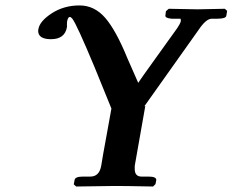

<svg xmlns="http://www.w3.org/2000/svg" viewBox="-20 -679 848 700"><path d="M325.2 -433.1Q258.8 -592.3 243.7 -610.8Q238.3 -617.2 234.9 -617.2Q228 -617.2 225.1 -603Q224.1 -600.1 224.1 -588.9V-580.1Q216.3 -536.1 166 -536.1Q119.1 -536.1 119.1 -566.9Q119.1 -568.8 120.1 -573.2Q125 -602.1 168.9 -630.6Q212.9 -659.2 270 -659.2Q324.2 -659.2 363.5 -614Q402.8 -568.8 444.8 -465.8L483.9 -377Q493.7 -392.1 545.9 -464.6Q598.1 -537.1 626 -576.2Q635.7 -590.3 639.2 -601.1V-605Q639.2 -610.8 637.2 -610.8H606Q581.1 -612.8 583 -623Q583 -626 585 -638.2L595.2 -647Q687 -645 700.2 -645L799.8 -647L808.1 -639.2L805.2 -622.1Q804.2 -610.8 772.9 -610.8H752Q731 -610.8 703.1 -568.8L505.9 -291L509.8 -293L471.2 -74.2V-63Q471.2 -35.2 496.1 -35.2H522Q549.8 -35.2 549.8 -22.9L546.9 -7.8L538.1 1Q438 -1 398.9 -1Q398.9 -1 257.8 1L249 -6.8L252 -22.9Q253.9 -35.2 282.2 -35.2H309.1Q342.3 -35.2 349.1 -75.2Q354 -107.4 367.4 -179.2Q380.9 -251 386.2 -283.2Z"/></svg>

Font: Linux Libertine O
Style: Semibold Italic
Weight: 600
Italic angle: -11.5°
Designer: Philipp H. Poll
Foundry: Philipp H. Poll
Version: Version 5.1.2